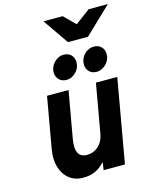

<svg xmlns="http://www.w3.org/2000/svg" viewBox="-137 -1031 908 1134"><g transform="rotate(-15 317.0 -464.5)"><path d="M230 12Q179.5 12 144.8 -15.2Q110 -42.5 95.8 -90Q81.5 -137.5 92 -198.5L147 -511H278.5L228.5 -228.5Q218 -170 232.2 -141.2Q246.5 -112.5 285 -112.5Q327 -112.5 356.2 -139.8Q385.5 -167 393.5 -213.5L446 -511H576.5L486.5 0H356L363.5 -48Q334 -16.5 302.8 -2.2Q271.5 12 230 12ZM467.5 -571.5Q438.5 -571.5 421.8 -589.5Q405 -607.5 405 -633Q405 -669.5 430.2 -694.8Q455.5 -720 487.5 -720Q517 -720 534 -702.2Q551 -684.5 551 -658Q551 -634 538.8 -614.5Q526.5 -595 507.2 -583.2Q488 -571.5 467.5 -571.5ZM283 -571.5Q255 -571.5 237.8 -589.5Q220.5 -607.5 220.5 -633Q220.5 -657.5 232.8 -677Q245 -696.5 263.8 -708.2Q282.5 -720 302.5 -720Q332.5 -720 349.5 -702.2Q366.5 -684.5 366.5 -658Q366.5 -622 340.8 -596.8Q315 -571.5 283 -571.5ZM348.5 -785 240.5 -941H358L426 -873.5L516.5 -941H634L471 -785Z"/></g></svg>

Font: Overpass ExtraBold
Style: Italic
Weight: 800
Italic angle: -10°
Designer: Delve Withrington, Dave Bailey, Thomas Jockin
Foundry: Delve Fonts LLC
Version: Version 4.000